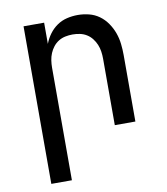

<svg xmlns="http://www.w3.org/2000/svg" viewBox="-83 -598 766 882"><g transform="rotate(-10 300.0 -156.5)"><path d="M85 215V-520H181V-421Q190 -445 205.5 -466Q221 -487 242 -501.5Q263 -516 288 -522Q313 -528 339 -528Q365 -528 391 -521.5Q417 -515 438.5 -499.5Q460 -484 475.5 -461.5Q491 -439 500 -414Q509 -389 512 -362.5Q515 -336 515 -310V0H419V-310Q419 -327 416.5 -344Q414 -361 407.5 -376.5Q401 -392 390.5 -405.5Q380 -419 365.5 -428Q351 -437 334 -440.5Q317 -444 300 -444Q283 -444 266 -440.5Q249 -437 234.5 -428Q220 -419 209.5 -405.5Q199 -392 192.5 -376.5Q186 -361 183.5 -344Q181 -327 181 -310V215Z"/></g></svg>

Font: Iosevka Medium Extended
Style: Regular
Weight: 500
Width: 7
Monospace: yes
Designer: Belleve Invis
Foundry: Belleve Invis
Version: Version 32.5.0; ttfautohint (v1.8.4)